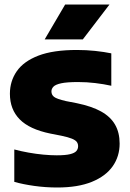

<svg xmlns="http://www.w3.org/2000/svg" viewBox="-20 -825 576 853"><path d="M234.5 8Q182.5 8 132.5 1Q82.5 -6 43.5 -17V-161Q73.5 -153 107 -147Q140.5 -141 173 -138Q205.5 -135 232 -135Q270.5 -135 291 -140Q311.5 -145 319.2 -154Q327 -163 327 -175.5Q327 -186 321.5 -194Q316 -202 299.8 -208.8Q283.5 -215.5 252.5 -222L204 -231.5Q111 -250.5 67.5 -294.8Q24 -339 24 -408.5Q24 -464.5 54.5 -508.5Q85 -552.5 150.5 -577.8Q216 -603 321.5 -603Q363 -603 403 -598.8Q443 -594.5 474.5 -588V-444Q441 -451.5 403 -456Q365 -460.5 326.5 -460.5Q277.5 -460.5 252 -455Q226.5 -449.5 217.5 -440Q208.5 -430.5 208.5 -419Q208.5 -404 220 -394.8Q231.5 -385.5 272.5 -376L321.5 -366.5Q387 -353 429 -329.8Q471 -306.5 491.2 -271.2Q511.5 -236 511.5 -187Q511.5 -130.5 480.8 -86.5Q450 -42.5 388.2 -17.2Q326.5 8 234.5 8ZM178.5 -650 269.5 -805H466.5L348 -650Z"/></svg>

Font: Encode Sans SC ExtraBold
Style: Regular
Weight: 800
Version: Version 3.002